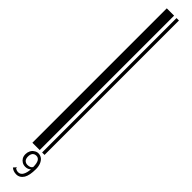

<svg xmlns="http://www.w3.org/2000/svg" viewBox="-286 -593 654 654"><g transform="rotate(45 41.0 -265.5)"><path d="M0 0V-647.5H35.2V0ZM46.9 0V-647.5H58.6V0ZM40 10.7Q49.8 10.7 57.6 16.6Q64.5 22.5 68.4 32.2Q72.3 42 72.3 54.7Q72.3 85 63.5 99.6Q53.7 115.2 37.1 115.2Q22.5 115.2 12.7 106.4L21.5 96.7L22.5 97.7Q22.5 99.6 22.5 100.6Q23.4 101.6 25.4 102.5Q30.3 105.5 36.1 105.5Q47.9 105.5 53.7 94.7Q59.6 84 60.5 67.4Q56.6 71.3 51.8 73.2Q46.9 75.2 41 75.2Q32.2 75.2 25.4 71.3Q18.6 67.4 14.6 60.5Q10.7 53.7 10.7 43.9Q10.7 35.2 14.6 27.3Q18.6 19.5 25.4 15.6Q32.2 10.7 40 10.7ZM41 65.4Q47.9 65.4 52.7 63.5Q57.6 61.5 60.5 56.6Q60.5 39.1 55.7 30.3Q50.8 21.5 41 21.5Q32.2 21.5 27.3 27.3Q22.5 33.2 22.5 43.9Q22.5 53.7 27.3 59.6Q33.2 65.4 41 65.4Z"/></g></svg>

Font: Libre Barcode EAN13 Text
Style: Regular
Weight: 400
Version: Version 1.008; ttfautohint (v1.8.3)